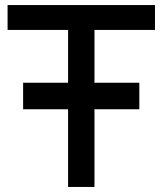

<svg xmlns="http://www.w3.org/2000/svg" viewBox="-20 -740 644 760"><path d="M71.5 -307.5H249.5V0H354V-307.5H531.5V-412.5H354V-621.5H593.5V-720H10V-621.5H249.5V-412.5H71.5Z"/></svg>

Font: Eudonet SemiBold
Style: Regular
Weight: 600
Designer: Mikhail Sharanda
Foundry: Mikhail Sharanda
Version: Version 4.503;Glyphs 3.1.2 (3151)